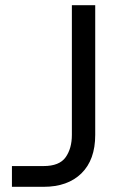

<svg xmlns="http://www.w3.org/2000/svg" viewBox="-20 -720 441 740"><path d="M26 0V-80H148Q209 -80 233 -114Q257 -148 257 -200V-700H347V-200Q347 -104 294 -52Q241 0 148 0Z"/></svg>

Font: Host Grotesk Light
Style: Regular
Weight: 400
Version: Version 1.003